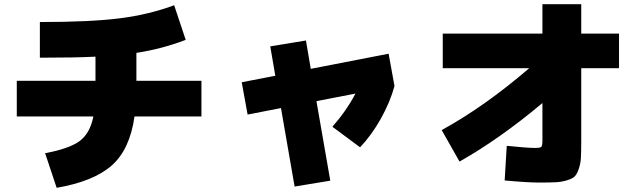

<svg xmlns="http://www.w3.org/2000/svg" viewBox="-20 -825 3040 915"><path d="M60 -270V-440H435V-555Q341 -550 170 -550V-720Q414 -720 553 -738Q692 -756 810 -800L865 -635Q753 -592 630 -573V-440H940V-270H621Q599 -113 512.5 -36.5Q426 40 250 70L195 -95Q309 -116 359 -152.5Q409 -189 425 -270Z M1554 36 1384 64 1319 -310 1160 -279 1132 -433 1292 -464 1268 -604 1438 -632 1461 -497 1832 -569 1860 -415Q1839 -338 1795 -259.5Q1751 -181 1696 -123L1564 -221Q1631 -297 1674 -379L1488 -343Z M2385 35 2395 -130Q2492 -120 2530 -120Q2554 -120 2559.5 -125Q2565 -130 2565 -155V-334Q2364 -165 2170 -55L2085 -205Q2292 -319 2502 -500H2090V-665H2565V-805H2750V-665H2930V-500H2750V-155Q2750 -104 2748.5 -75Q2747 -46 2738.5 -21Q2730 4 2719.5 15Q2709 26 2683 34Q2657 42 2629 43.5Q2601 45 2550 45Q2495 45 2385 35Z"/></svg>

Font: M PLUS 1p Black
Style: Regular
Weight: 900
Version: Version 1.061